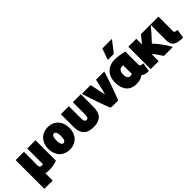

<svg xmlns="http://www.w3.org/2000/svg" viewBox="157 -2112 3555 3555"><g transform="rotate(-45 1934.0 -334.5)"><path d="M43 -547V205H260V115C260 77 260 45 259 13C283 20 317 25 348 25C432 25 502 11 563 -13V-547H347V-137C333 -134 332 -133 308 -133C240 -133 260 -221 260 -290V-547Z M893 27C1064 27 1170 -93 1170 -267C1170 -439 1061 -559 893 -559C728 -559 616 -439 616 -267C616 -93 724 27 893 27ZM893 -396C935 -396 953 -348 953 -269C953 -190 935 -142 893 -142C851 -142 833 -189 833 -269C833 -347 851 -396 893 -396Z M1498 44C1673 44 1759 -39 1759 -227V-556H1550V-244C1550 -173 1539 -144 1498 -144C1457 -144 1445 -173 1445 -244V-556H1236V-227C1236 -39 1323 44 1498 44Z M1778 -547C1841 -338 1907 -151 1970 7C1987 9 2004 12 2021 15H2167C2232 -147 2299 -338 2363 -547H2148C2125 -444 2077 -238 2075 -238C2058 -289 2030 -441 2007 -547Z M2622 41C2722 41 2767 13 2800 -14C2813 2 2885 39 2954 30L2982 -140C2921 -145 2900 -154 2900 -198V-531C2832 -551 2736 -568 2659 -568C2472 -568 2359 -444 2359 -263C2359 -72 2454 41 2622 41ZM2561 -652H2718L2891 -874H2640ZM2660 -381C2670 -381 2685 -381 2692 -380V-213C2692 -192 2693 -172 2695 -155C2680 -148 2663 -144 2643 -144C2598 -144 2570 -183 2570 -259C2570 -333 2603 -381 2660 -381Z M3002 -556V30H3211V-154C3267 -98 3309 -33 3347 30H3584C3525 -79 3430 -207 3352 -289C3411 -348 3531 -485 3589 -556H3334C3305 -519 3257 -460 3211 -407V-556Z M3582 -556V-161C3582 -17 3630 41 3840 41L3868 -131C3804 -135 3791 -149 3791 -177V-556Z"/></g></svg>

Font: Repo ExtraBlack
Style: Regular
Weight: 400
Designer: Stefan Peev
Foundry: Context Ltd
Version: Version 001.502